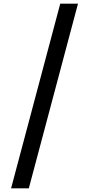

<svg xmlns="http://www.w3.org/2000/svg" viewBox="-20 -853 482 1039"><path d="M306 -833H402L136 166H40Z"/></svg>

Font: Noto Sans Gurmukhi Medium
Style: Regular
Weight: 500
Designer: Jelle Bosma - Monotype Design Team
Foundry: Monotype Imaging Inc.
Version: Version 2.004; ttfautohint (v1.8.4.7-5d5b)